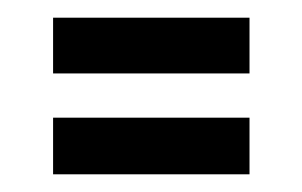

<svg xmlns="http://www.w3.org/2000/svg" viewBox="-20 -405 341 217"><path d="M40 -322V-385H262V-322ZM40 -208V-272H262V-208Z"/></svg>

Font: Bricolage Grotesque 96pt Condensed Light
Style: Regular
Weight: 300
Width: 3
Designer: Mathieu Triay
Foundry: Atelier Triay
Version: Version 1.001; ttfautohint (v1.8.4.7-5d5b);gftools[0.9.33.de